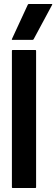

<svg xmlns="http://www.w3.org/2000/svg" viewBox="-20 -948 284 968"><path d="M44 0Q40 0 40 -4V-692Q40 -696 44 -696H158Q162 -696 162 -692V-4Q162 0 158 0ZM42 -747Q38 -747 40 -751L120 -924Q122 -928 126 -928H241Q245 -928 243 -924L150 -751Q148 -747 144 -747Z"/></svg>

Font: AL Dynamic
Style: Regular
Weight: 400
Version: Version 1.000; ttfautohint (v1.8.2) -l 8 -r 50 -G 200 -x 14 